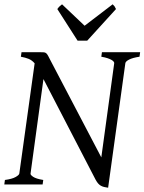

<svg xmlns="http://www.w3.org/2000/svg" viewBox="-20 -858 672 893"><path d="M628.9 -594.2Q596.7 -589.4 580.3 -580.8Q564 -572.3 563 -564L482.9 15.1Q472.7 13.7 464.4 11.7Q456.1 9.8 449.2 5.9Q442.4 2 436.5 -4.6Q430.7 -11.2 424.8 -22L182.1 -490.2L122.1 -50.8Q120.6 -44.9 134.3 -35.6Q147.9 -26.4 181.2 -21L178.2 0H0L2.9 -21Q36.1 -25.4 52.5 -34.7Q68.8 -43.9 69.8 -50.8L141.1 -563.5Q128.4 -578.1 113.3 -584.2Q98.1 -590.3 77.1 -594.2L80.1 -615.2H167Q177.7 -615.2 183.8 -614.7Q189.9 -614.3 194.6 -610.6Q199.2 -606.9 203.4 -599.1Q207.5 -591.3 214.8 -577.1L451.2 -126L511.2 -564Q511.7 -566.9 508.8 -571Q505.9 -575.2 498.8 -579.3Q491.7 -583.5 480 -587.4Q468.3 -591.3 451.2 -594.2L454.1 -615.2H631.8ZM385.7 -668.9H340.8L246.6 -815.9Q253.4 -825.2 257.3 -828.6Q261.2 -832 268.6 -837.9L373.5 -738.3L503.9 -837.9Q509.8 -832.5 512.5 -828.9Q515.1 -825.2 519.5 -815.9Z"/></svg>

Font: Gentium Plus APac
Style: Italic
Weight: 400
Italic angle: -8°
Designer: J. Victor Gaultney, Annie Olsen, Iska Routamaa, Becca Hirsbrunner
Foundry: SIL International
Version: Version 5.000